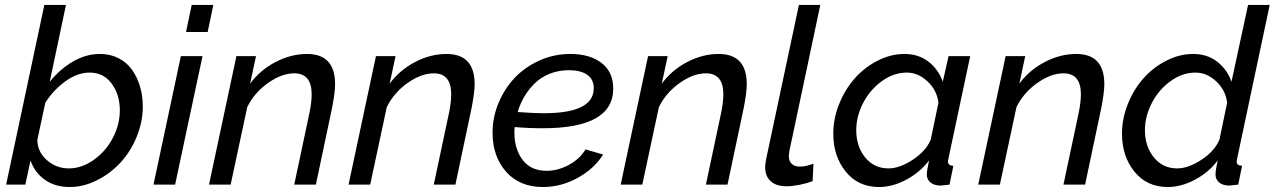

<svg xmlns="http://www.w3.org/2000/svg" viewBox="-20 -750 5178 780"><path d="M104 -98.1 83 0H4.9L160.2 -730H248L182.1 -418Q225.1 -470.7 277.6 -500.7Q330.1 -530.8 386.2 -530.8Q428.2 -530.8 461.9 -513.4Q495.6 -496.1 516.6 -466.3Q537.6 -436.5 548.8 -398.4Q560.1 -360.4 560.1 -317.9Q560.1 -253.9 534.7 -192.9Q509.3 -131.8 468 -87.9Q426.8 -43.9 372.6 -17.1Q318.4 9.8 263.2 9.8Q203.6 9.8 162.4 -19.5Q121.1 -48.8 104 -98.1ZM466.8 -301.8Q466.8 -365.2 433.8 -410.2Q400.9 -455.1 344.2 -455.1Q294.9 -455.1 246.6 -420.4Q198.2 -385.7 164.1 -333L131.8 -182.1Q131.8 -134.3 169.7 -100.1Q207.5 -65.9 259.8 -65.9Q311 -65.9 359.4 -99.4Q407.7 -132.8 437.3 -187.7Q466.8 -242.7 466.8 -301.8Z M758.8 -730H846.7L823.7 -620.1H735.8ZM714.8 -522H802.7L691.4 0H603.5Z M940.4 -522H1020L996.1 -410.2Q1036.6 -465.3 1099.4 -498Q1162.1 -530.8 1227.1 -530.8Q1341.3 -530.8 1341.3 -408.2Q1341.3 -375 1329.1 -312L1263.2 0H1175.3L1237.3 -292Q1246.1 -335 1246.1 -367.2Q1246.1 -452.1 1175.3 -452.1Q1124.5 -452.1 1068.8 -412.8Q1013.2 -373.5 984.4 -314.9L917 0H829.1Z M1507.3 -522H1586.9L1563 -410.2Q1603.5 -465.3 1666.3 -498Q1729 -530.8 1793.9 -530.8Q1908.2 -530.8 1908.2 -408.2Q1908.2 -375 1896 -312L1830.1 0H1742.2L1804.2 -292Q1813 -335 1813 -367.2Q1813 -452.1 1742.2 -452.1Q1691.4 -452.1 1635.7 -412.8Q1580.1 -373.5 1551.3 -314.9L1483.9 0H1396Z M2186 -229Q2126 -229 2070.8 -233.9Q2069.8 -226.1 2069.8 -210.9Q2069.8 -144.5 2103.3 -100.3Q2136.7 -56.2 2200.2 -56.2Q2246.6 -56.2 2290.5 -79.8Q2334.5 -103.5 2358.9 -143.1L2430.2 -122.1Q2393.1 -63.5 2325.9 -26.9Q2258.8 9.8 2186 9.8Q2090.8 9.8 2035.9 -52.5Q1981 -114.7 1981 -210.9Q1981 -272.9 2005.1 -331.3Q2029.3 -389.6 2070.8 -433.6Q2112.3 -477.5 2171.4 -504.2Q2230.5 -530.8 2296.9 -530.8Q2376 -530.8 2423.6 -494.4Q2471.2 -458 2471.2 -390.1Q2471.2 -229 2186 -229ZM2291 -464.8Q2249.5 -464.8 2213.9 -450.7Q2178.2 -436.5 2153.1 -412.1Q2127.9 -387.7 2110.6 -358.4Q2093.3 -329.1 2083 -294.9Q2149.9 -290 2189 -290Q2392.1 -290 2392.1 -391.1Q2392.1 -428.2 2365.2 -446.5Q2338.4 -464.8 2291 -464.8Z M2612.8 -522H2692.4L2668.5 -410.2Q2709 -465.3 2771.7 -498Q2834.5 -530.8 2899.4 -530.8Q3013.7 -530.8 3013.7 -408.2Q3013.7 -375 3001.5 -312L2935.5 0H2847.7L2909.7 -292Q2918.5 -335 2918.5 -367.2Q2918.5 -452.1 2847.7 -452.1Q2796.9 -452.1 2741.2 -412.8Q2685.5 -373.5 2656.7 -314.9L2589.4 0H2501.5Z M3088.4 -70.8Q3088.4 -80.6 3092.3 -103L3225.6 -730H3312.5L3186.5 -134.8Q3184.6 -121.1 3184.6 -116.2Q3184.6 -95.7 3196.3 -84.5Q3208 -73.2 3229.5 -73.2Q3253.9 -73.2 3284.7 -85L3281.2 -14.2Q3259.3 -5.4 3228.5 0.7Q3197.8 6.8 3175.3 6.8Q3133.8 6.8 3111.1 -13.7Q3088.4 -34.2 3088.4 -70.8Z M3365.2 -207Q3365.2 -268.6 3389.2 -327.9Q3413.1 -387.2 3452.4 -431.6Q3491.7 -476.1 3545.2 -503.4Q3598.6 -530.8 3654.3 -530.8Q3711.9 -530.8 3752.2 -499.3Q3792.5 -467.8 3810.1 -418L3833.5 -522H3921.4L3833.5 -107.9Q3831.1 -95.7 3831.1 -95.2Q3831.1 -85.4 3836.2 -81.3Q3841.3 -77.1 3853 -76.2L3837.4 0Q3807.1 3.9 3802.2 3.9Q3775.4 3.9 3760.3 -8.5Q3745.1 -21 3745.1 -41Q3745.1 -55.7 3754.4 -98.1Q3715.8 -48.3 3660.4 -19.3Q3605 9.8 3551.3 9.8Q3466.3 9.8 3415.8 -52.7Q3365.2 -115.2 3365.2 -207ZM3761.2 -183.1 3792.5 -333Q3786.1 -383.8 3748 -419.4Q3710 -455.1 3664.1 -455.1Q3610.4 -455.1 3562.3 -420.2Q3514.2 -385.3 3486.3 -331.3Q3458.5 -277.3 3458.5 -221.2Q3458.5 -155.3 3494.6 -110.6Q3530.8 -65.9 3589.4 -65.9Q3634.8 -65.9 3688.2 -101.1Q3741.7 -136.2 3761.2 -183.1Z M4065.4 -522H4145L4121.1 -410.2Q4161.6 -465.3 4224.4 -498Q4287.1 -530.8 4352.1 -530.8Q4466.3 -530.8 4466.3 -408.2Q4466.3 -375 4454.1 -312L4388.2 0H4300.3L4362.3 -292Q4371.1 -335 4371.1 -367.2Q4371.1 -452.1 4300.3 -452.1Q4249.5 -452.1 4193.8 -412.8Q4138.2 -373.5 4109.4 -314.9L4042 0H3954.1Z M4538.1 -207Q4538.1 -268.6 4562 -327.9Q4585.9 -387.2 4625.2 -431.6Q4664.6 -476.1 4718 -503.4Q4771.5 -530.8 4827.1 -530.8Q4884.8 -530.8 4925 -499.3Q4965.3 -467.8 4982.9 -418L5050.3 -730H5138.2L5006.3 -107.9Q5003.9 -95.7 5003.9 -95.2Q5003.9 -85.4 5009 -81.3Q5014.2 -77.1 5025.9 -76.2L5010.3 0Q4980 3.9 4975.1 3.9Q4948.2 3.9 4933.1 -8.5Q4918 -21 4918 -41Q4918 -59.1 4927.2 -98.1Q4888.7 -48.3 4833.3 -19.3Q4777.8 9.8 4724.1 9.8Q4639.2 9.8 4588.6 -52.7Q4538.1 -115.2 4538.1 -207ZM4934.1 -183.1 4965.3 -333Q4959 -383.8 4920.9 -419.4Q4882.8 -455.1 4836.9 -455.1Q4783.2 -455.1 4735.1 -420.2Q4687 -385.3 4659.2 -331.3Q4631.3 -277.3 4631.3 -221.2Q4631.3 -155.3 4667.5 -110.6Q4703.6 -65.9 4762.2 -65.9Q4807.6 -65.9 4861.1 -101.1Q4914.6 -136.2 4934.1 -183.1Z"/></svg>

Font: Rawline Medium
Style: Italic
Weight: 500
Italic angle: -12°
Designer: Matt McInerney, Pablo Impallari, Rodrigo Fuenzalida
Foundry: Matt McInerney, Pablo Impallari, Rodrigo Fuenzalida
Version: Version 4.020;PS 004.020;hotconv 1.0.88;makeotf.lib2.5.64775